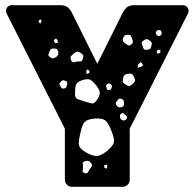

<svg xmlns="http://www.w3.org/2000/svg" viewBox="-20 -720 750 740"><path d="M257 0Q246 0 238 -8Q230 -16 230 -27V-224L5 -669Q3 -673 3 -678Q3 -687 9.5 -693.5Q16 -700 25 -700H213Q233 -700 243 -690Q253 -680 255 -675L355 -474L455 -675Q457 -680 467 -690Q477 -700 497 -700H685Q694 -700 700.5 -693.5Q707 -687 707 -678Q707 -673 705 -669L480 -224V-27Q480 -16 472 -8Q464 0 453 0ZM138 -645 130 -642 129 -635 135 -629 140 -637ZM595 -604Q586 -605 582 -599Q578 -591 584 -585Q590 -579 598 -583Q604 -586 603 -594Q602 -603 595 -604ZM472 -586Q464 -586 460.5 -583Q457 -580 454 -572Q452 -565 454 -561.5Q456 -558 462 -553Q469 -548 473.5 -545.5Q478 -543 485 -548Q492 -553 492 -558Q492 -563 489 -571Q487 -579 484 -582.5Q481 -586 472 -586ZM202 -564 196 -572 187 -565 192 -554 203 -555ZM555 -565Q548 -570 543 -569Q538 -568 531 -562Q525 -557 526 -553Q527 -549 530 -542Q532 -535 534 -531.5Q536 -528 544 -528Q552 -528 556.5 -530.5Q561 -533 563 -541Q566 -550 564.5 -555Q563 -560 555 -565ZM204 -522Q202 -530 198 -531.5Q194 -533 186 -533Q175 -534 171 -522Q168 -515 166.5 -510.5Q165 -506 172 -501Q179 -495 183.5 -495Q188 -495 196 -500Q208 -508 204 -522ZM598 -528H588L583 -521L589 -512L598 -518ZM291 -516Q283 -521 278.5 -521Q274 -521 266 -515Q257 -508 253.5 -503Q250 -498 254 -488Q258 -478 264.5 -480Q271 -482 281 -483Q289 -483 293 -484Q297 -485 299 -493Q302 -502 300.5 -506.5Q299 -511 291 -516ZM523 -481 513 -472 510 -459 523 -462 532 -469ZM325 -447 316 -453 312 -444 314 -435 324 -438ZM498 -420Q494 -429 490.5 -433Q487 -437 476 -436Q465 -435 460.5 -431Q456 -427 454 -416Q451 -406 455 -401.5Q459 -397 468 -392Q476 -387 480.5 -389Q485 -391 492 -397Q498 -403 500 -407Q502 -411 498 -420ZM353 -388Q339 -406 329 -412Q319 -418 297 -411Q276 -404 272.5 -392.5Q269 -381 269 -359Q269 -341 279 -338Q289 -335 306 -329Q323 -324 333 -321.5Q343 -319 353 -334Q364 -350 364.5 -361Q365 -372 353 -388ZM230 -409Q223 -413 216 -407Q211 -402 209.5 -399.5Q208 -397 211 -391Q214 -385 216.5 -381.5Q219 -378 227 -379Q234 -380 235.5 -384Q237 -388 239 -395Q240 -402 238 -404.5Q236 -407 230 -409ZM405 -397Q399 -401 392 -395Q387 -391 390 -384Q391 -379 392 -376Q393 -373 399 -373Q408 -373 411 -384Q413 -392 405 -397ZM448 -339Q442 -341 439 -339.5Q436 -338 432 -332Q428 -327 426.5 -323.5Q425 -320 429 -314Q437 -303 448 -307Q455 -309 456.5 -312.5Q458 -316 458 -324Q458 -336 448 -339ZM463 -277Q458 -281 455.5 -283.5Q453 -286 449 -283Q443 -280 442.5 -276.5Q442 -273 443 -267Q445 -257 455 -256Q465 -255 469 -264Q471 -269 469 -271.5Q467 -274 463 -277ZM406 -224Q395 -250 383 -257.5Q371 -265 344 -263Q316 -260 306.5 -250Q297 -240 291 -213Q284 -184 283.5 -167Q283 -150 309 -134Q338 -117 355.5 -119Q373 -121 398 -143Q421 -163 419.5 -179.5Q418 -196 406 -224ZM331 -91Q325 -99 320 -100Q315 -101 306 -98Q298 -95 299 -90Q300 -85 300 -77Q300 -68 298.5 -62Q297 -56 306 -53Q315 -50 318 -55Q321 -60 326 -68Q331 -75 334 -79.5Q337 -84 331 -91ZM390 -86 381 -82 383 -73 392 -70 394 -79Z"/></svg>

Font: Rubik Moonrocks
Style: Regular
Weight: 400
Designer: Hubert and Fischer, NaN
Foundry: Hubert and Fischer, NaN
Version: Version 2.200